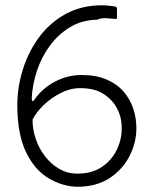

<svg xmlns="http://www.w3.org/2000/svg" viewBox="-20 -700 582 732"><path d="M275 12Q218 11 165 -20.5Q112 -52 79 -120.5Q46 -189 46 -299Q46 -366 66.5 -433Q87 -500 127.5 -556Q168 -612 229 -646Q290 -680 371 -680Q379 -680 393.5 -678.5Q408 -677 418 -675Q421 -675 423.5 -673Q426 -671 426 -665Q426 -658 426 -650Q426 -642 426 -634Q426 -629 424 -628Q422 -627 418 -628Q413 -628 404.5 -629Q396 -630 386.5 -630.5Q377 -631 367.5 -630Q358 -629 351 -625Q293 -624 248 -597Q203 -570 171 -527Q139 -484 121.5 -432Q104 -380 101 -327Q101 -318 103.5 -315Q106 -312 112 -321Q141 -363 189 -388.5Q237 -414 291 -414Q346 -414 386 -397Q426 -380 451 -351Q476 -322 488 -286Q500 -250 500 -211Q500 -156 473.5 -104.5Q447 -53 397 -20.5Q347 12 275 12ZM275 -38Q331 -38 369 -64Q407 -90 426 -130.5Q445 -171 444 -214Q444 -253 426 -287Q408 -321 373.5 -342.5Q339 -364 286 -364Q248 -364 211.5 -345.5Q175 -327 146.5 -299.5Q118 -272 104 -244Q104 -207 116.5 -170Q129 -133 152.5 -103Q176 -73 207 -55.5Q238 -38 275 -38Z"/></svg>

Font: Glory Light
Style: Regular
Weight: 300
Version: Version 1.011